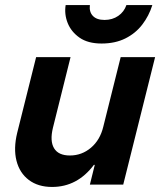

<svg xmlns="http://www.w3.org/2000/svg" viewBox="-20 -724 628 753"><path d="M184.2 9.2Q129.2 9.2 92.9 -18.3Q56.7 -45.8 44.6 -93.8Q32.5 -141.7 47.5 -203.3L121.7 -500H256.7L187.5 -222.5Q175 -170.8 192.1 -142.5Q209.2 -114.2 254.2 -114.2Q300.8 -114.2 336.7 -144.6Q372.5 -175 385 -226.7L453.3 -500H588.3L463.3 0H332.5L351.7 -77.5H348.3Q283.3 9.2 184.2 9.2ZM378.3 -553.3Q325 -553.3 292.1 -576.2Q259.2 -599.2 245.4 -633.8Q231.7 -668.3 237.5 -704.2H332.5Q329.2 -677.5 344.2 -661.7Q359.2 -645.8 390 -645.8Q420.8 -645.8 443.8 -661.7Q466.7 -677.5 475.8 -704.2H577.5Q564.2 -661.7 537.9 -627.5Q511.7 -593.3 471.7 -573.3Q431.7 -553.3 378.3 -553.3Z"/></svg>

Font: Funnel Sans
Style: Bold Italic
Weight: 700
Italic angle: -14.036°
Designer: NORD ID, Kristian Moeller
Foundry: Dicotype
Version: Version 1.000